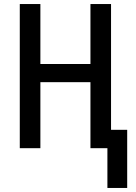

<svg xmlns="http://www.w3.org/2000/svg" viewBox="-20 -734 673 951"><path d="M512 197V0H428V-327H180V0H78V-714H180V-417H428V-714H530V-91H610V197Z"/></svg>

Font: Noto Sans Condensed Medium
Style: Regular
Weight: 500
Width: 3
Designer: Monotype Design Team
Foundry: Monotype Imaging Inc.
Version: Version 2.013; ttfautohint (v1.8.4.7-5d5b)